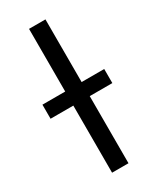

<svg xmlns="http://www.w3.org/2000/svg" viewBox="-242 -785 689 841"><g transform="rotate(-30 102.0 -364.0)"><path d="M144.5 0H61.5V-727.5H144.5ZM-53.7 -410.6H258.8V-339.4H-53.7Z"/></g></svg>

Font: Intratopia Thin
Style: Regular
Weight: 100
Designer: Rasmus Andersson
Foundry: rsms
Version: Version 3.000;Glyphs 3.2.3 (3260)